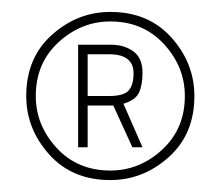

<svg xmlns="http://www.w3.org/2000/svg" viewBox="-20 -826 370 322"><path d="M165 -524Q101 -524 62.5 -567Q24 -610 24 -665Q24 -729 67 -767.5Q110 -806 165 -806Q229 -806 267.5 -763Q306 -720 306 -665Q306 -601 263 -562.5Q220 -524 165 -524ZM165 -540Q214 -540 252 -575Q290 -610 290 -665Q290 -714 255 -752Q220 -790 165 -790Q116 -790 78 -755Q40 -720 40 -665Q40 -616 75 -578Q110 -540 165 -540ZM219 -579H202L170 -649H127V-579H111V-751H166Q188 -751 203.5 -740Q219 -729 219 -704Q219 -683 213 -670.5Q207 -658 187 -652ZM163 -665Q188 -665 196 -674.5Q204 -684 204 -703Q204 -735 163 -735H127V-665Z"/></svg>

Font: Tanohe Sans Thin
Style: Regular
Weight: 100
Designer: Village Type and Design LLC & Cristiano Sobral
Foundry: Cooper Hewitt Smithsonian Design Museum
Version: Version 1.00;September 29, 2021;FontCreator 13.0.0.2655 64-b